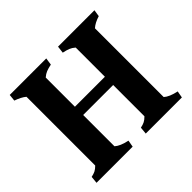

<svg xmlns="http://www.w3.org/2000/svg" viewBox="-159 -852 1037 1037"><g transform="rotate(-45 359.5 -333.5)"><path d="M91 -71V-596Q70 -614 30 -628L34 -667H313L307 -626Q283 -621 268 -615Q253 -609 238 -596V-373H467V-596Q452 -609 437 -615Q422 -621 398 -626L403 -667H681L675 -628Q636 -616 614 -596V-71Q637 -50 689 -39L682 0H406L410 -41Q429 -45 441 -51Q453 -57 467 -71V-310H238V-71Q261 -50 313 -39L306 0H30L34 -41Q53 -45 65 -51Q77 -57 91 -71Z"/></g></svg>

Font: Caladea
Style: Bold
Weight: 700
Designer: Carolina Giovagnoli and Andres Torresi
Foundry: Carolina Giovagnoli & Andres Torresi
Version: Version 1.001